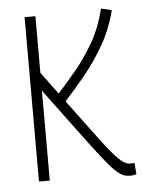

<svg xmlns="http://www.w3.org/2000/svg" viewBox="-45 -575 461 619"><g transform="rotate(-5 186.0 -265.5)"><path d="M353 7Q341 7 331 3.5Q321 0 307.5 -12Q294 -24 273 -50Q252 -76 219 -120L92 -291V0H57V-532H92V-349L145 -277Q175 -310 206 -347.5Q237 -385 263.5 -431.5Q290 -478 305 -538L339 -530Q324 -470 295 -419.5Q266 -369 231.5 -327Q197 -285 165 -250L234 -157Q275 -101 297.5 -74.5Q320 -48 332.5 -40Q345 -32 356 -32Q359 -32 362.5 -32.5Q366 -33 369 -33L372 4Q368 5 363 6Q358 7 353 7Z"/></g></svg>

Font: Georama SemiCondensed ExtraLight
Style: Regular
Weight: 200
Width: 4
Designer: Jean-Baptiste Levee
Foundry: Production Type
Version: Version 1.000